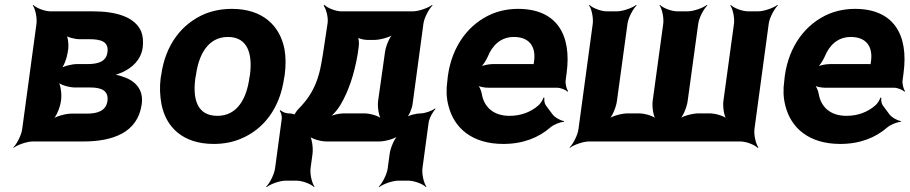

<svg xmlns="http://www.w3.org/2000/svg" viewBox="-20 -574 3692 779"><path d="M559 -381C562 -406 560 -427 553 -446C527 -506 451 -528 356 -528H185C161 -528 126 -542 115 -554L113 -552C123 -539 131 -502 128 -478L70 -50C67 -26 48 11 34 24L35 26C50 14 89 0 113 0H318C436 0 539 -35 555 -151C564 -215 524 -250 472 -265C461 -269 444 -272 434 -271L435 -267C445 -268 463 -275 477 -281C518 -300 552 -332 559 -381ZM416 -165C411 -125 377 -113 333 -113H270C246 -113 205 -102 191 -89L193 -87C208 -99 224 -139 227 -163L228 -169C231 -193 226 -233 215 -245L212 -243C222 -230 261 -219 285 -219H348C393 -219 421 -205 416 -165ZM416 -362C411 -324 378 -314 335 -314H292C271 -314 235 -305 222 -294L225 -291C238 -302 251 -337 254 -358L257 -376C259 -394 256 -426 247 -436L243 -433C252 -423 283 -415 302 -415H341C389 -415 422 -406 416 -362Z M634 -269 632 -259C627 -220 629 -185 635 -152C653 -58 722 10 847 10C887 10 924 3 957 -11C1049 -49 1116 -134 1133 -259L1135 -269C1140 -308 1140 -343 1134 -376C1115 -470 1046 -538 921 -538C881 -538 845 -531 812 -518C719 -479 651 -394 634 -269ZM994 -269 992 -259C981 -176 944 -104 862 -104C778 -104 761 -175 773 -259L775 -269C786 -351 823 -424 905 -424C987 -424 1005 -352 994 -269Z M1152 -114H1150C1139 -114 1123 -121 1118 -127L1115 -124C1120 -118 1125 -102 1123 -91L1096 109C1093 133 1074 170 1060 183L1062 185C1077 173 1115 159 1139 159H1183C1207 159 1243 173 1254 185L1256 183C1246 170 1237 133 1240 109L1248 50C1251 26 1246 -14 1235 -26L1232 -24C1242 -11 1281 0 1305 0H1518C1542 0 1583 -11 1597 -24L1596 -26C1581 -14 1564 26 1561 50L1553 109C1550 133 1531 170 1517 183L1519 185C1534 173 1572 159 1596 159H1637C1661 159 1697 173 1708 185L1710 183C1700 170 1691 133 1694 109L1719 -76C1721 -94 1737 -122 1747 -132L1745 -134C1734 -125 1705 -114 1687 -114C1669 -114 1636 -106 1626 -96L1628 -94C1639 -103 1652 -134 1654 -152L1698 -478C1701 -502 1721 -539 1735 -552L1733 -554C1718 -542 1679 -528 1655 -528H1365C1342 -528 1307 -542 1297 -554L1293 -551C1303 -539 1313 -502 1309 -479L1290 -353C1285 -324 1281 -299 1275 -277C1258 -213 1229 -170 1190 -131C1185 -126 1173 -109 1174 -105L1179 -107C1178 -111 1158 -114 1152 -114ZM1431 -353 1435 -382C1438 -396 1436 -421 1430 -428L1426 -425C1432 -418 1456 -412 1470 -412H1498C1522 -412 1564 -423 1578 -436L1576 -438C1561 -426 1545 -386 1542 -362L1514 -164C1511 -140 1517 -100 1528 -88L1530 -90C1520 -103 1482 -114 1458 -114H1374C1355 -114 1327 -107 1314 -99L1315 -96C1328 -104 1351 -130 1361 -148C1394 -203 1417 -272 1431 -353Z M2082 -538C2044 -538 2009 -531 1977 -518C1884 -479 1814 -390 1797 -265L1795 -246C1790 -211 1791 -178 1799 -147C1821 -55 1895 10 2022 10C2103 10 2166 -16 2213 -57C2227 -69 2255 -80 2267 -79L2268 -83C2255 -84 2230 -98 2221 -111L2195 -146C2189 -154 2187 -169 2189 -177L2185 -178C2183 -170 2173 -153 2164 -146C2134 -120 2095 -104 2047 -104C1982 -104 1944 -140 1935 -192C1933 -206 1924 -226 1916 -233L1913 -229C1921 -223 1945 -218 1961 -218H2241C2255 -218 2276 -209 2283 -202L2285 -204C2279 -212 2273 -234 2275 -248L2279 -278C2300 -434 2238 -538 2082 -538ZM2147 -326 2146 -320C2146 -317 2144 -311 2146 -310L2149 -312C2148 -314 2142 -314 2139 -314H1979C1962 -314 1934 -308 1923 -301L1926 -297C1937 -305 1952 -328 1959 -344C1977 -389 2011 -424 2065 -424C2126 -424 2155 -387 2147 -326Z M2483 -528H2442C2418 -528 2383 -542 2372 -554L2370 -552C2380 -539 2388 -502 2385 -478L2327 -50C2324 -26 2305 11 2291 24L2292 26C2307 14 2346 0 2370 0H2984C3008 0 3043 14 3054 26L3057 24C3047 11 3038 -26 3041 -50L3099 -478C3102 -502 3122 -539 3136 -552L3134 -554C3119 -542 3080 -528 3056 -528H3015C2991 -528 2956 -542 2945 -554L2943 -552C2953 -539 2961 -502 2958 -478L2915 -164C2912 -140 2918 -100 2929 -88L2931 -90C2921 -103 2883 -114 2859 -114H2814C2790 -114 2748 -103 2734 -90L2736 -88C2751 -100 2767 -140 2770 -164L2813 -478C2816 -502 2836 -539 2850 -552L2848 -554C2833 -542 2794 -528 2770 -528H2728C2704 -528 2669 -542 2658 -554L2656 -552C2666 -539 2674 -502 2671 -478L2628 -164C2625 -140 2631 -100 2642 -88L2644 -90C2634 -103 2596 -114 2572 -114H2527C2503 -114 2461 -103 2447 -90L2449 -88C2464 -100 2480 -140 2483 -164L2526 -478C2529 -502 2549 -539 2563 -552L2561 -554C2546 -542 2507 -528 2483 -528Z M3449 -538C3411 -538 3376 -531 3344 -518C3251 -479 3181 -390 3164 -265L3162 -246C3157 -211 3158 -178 3166 -147C3188 -55 3262 10 3389 10C3470 10 3533 -16 3580 -57C3594 -69 3622 -80 3634 -79L3635 -83C3622 -84 3597 -98 3588 -111L3562 -146C3556 -154 3554 -169 3556 -177L3552 -178C3550 -170 3540 -153 3531 -146C3501 -120 3462 -104 3414 -104C3349 -104 3311 -140 3302 -192C3300 -206 3291 -226 3283 -233L3280 -229C3288 -223 3312 -218 3328 -218H3608C3622 -218 3643 -209 3650 -202L3652 -204C3646 -212 3640 -234 3642 -248L3646 -278C3667 -434 3605 -538 3449 -538ZM3514 -326 3513 -320C3513 -317 3511 -311 3513 -310L3516 -312C3515 -314 3509 -314 3506 -314H3346C3329 -314 3301 -308 3290 -301L3293 -297C3304 -305 3319 -328 3326 -344C3344 -389 3378 -424 3432 -424C3493 -424 3522 -387 3514 -326Z"/></svg>

Font: Asimov
Style: EdgeIt
Weight: 500
Designer: Google
Version: Version 2.000980: 2014